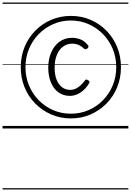

<svg xmlns="http://www.w3.org/2000/svg" viewBox="-20 -1009 1028 1508"><path d="M537 -79Q454 -79 382.5 -110Q311 -141 257 -195.5Q203 -250 173 -323.5Q143 -397 143 -481Q143 -567 173 -640Q203 -713 257 -768Q311 -823 382.5 -853.5Q454 -884 537 -884Q620 -884 691 -853.5Q762 -823 816 -768Q870 -713 900 -640Q930 -567 930 -481Q930 -397 900 -323.5Q870 -250 816 -195.5Q762 -141 691 -110Q620 -79 537 -79ZM537 -116Q611 -116 675.5 -144Q740 -172 789 -222Q838 -272 865.5 -338.5Q893 -405 893 -481Q893 -558 865.5 -624.5Q838 -691 789 -741Q740 -791 675.5 -819.5Q611 -848 537 -848Q462 -848 397.5 -819.5Q333 -791 284 -741Q235 -691 207.5 -624.5Q180 -558 180 -481Q180 -405 207.5 -338.5Q235 -272 284 -222Q333 -172 397.5 -144Q462 -116 537 -116ZM529 -256Q477 -256 438.5 -284Q400 -312 379.5 -362.5Q359 -413 359 -478Q359 -544 382 -597Q405 -650 447 -681Q489 -712 547 -712Q580 -712 612.5 -699.5Q645 -687 672 -652Q677 -646 674.5 -640Q672 -634 667 -629Q660 -623 653 -622.5Q646 -622 641 -626Q623 -644 600 -655Q577 -666 547 -666Q506 -666 475 -643Q444 -620 426.5 -577.5Q409 -535 409 -478Q409 -421 425 -382Q441 -343 468.5 -323Q496 -303 530 -303Q568 -303 598.5 -327Q629 -351 648 -378Q653 -385 659 -384.5Q665 -384 673 -378Q681 -374 682.5 -368.5Q684 -363 681 -357Q663 -326 638.5 -303Q614 -280 585.5 -268Q557 -256 529 -256ZM0 469H988V479H0ZM0 -20H988V0H0ZM0 -505H988V-500H0ZM0 -989H988V-979H0Z"/></svg>

Font: Playwrite DE VA Guides
Style: Regular
Weight: 400
Designer: Veronika Burian, José Scaglione
Foundry: TypeTogether
Version: Version 1.003